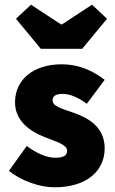

<svg xmlns="http://www.w3.org/2000/svg" viewBox="-20 -786 492 818"><path d="M212 12C352 12 426 -60 426 -154C426 -244 358 -282 298 -304C248 -322 204 -332 204 -358C204 -378 219 -386 248 -386C279 -386 314 -370 350 -344L426 -446C382 -479 324 -512 242 -512C124 -512 44 -448 44 -350C44 -268 112 -225 170 -202C220 -182 266 -170 266 -144C266 -124 252 -114 216 -114C181 -114 140 -130 94 -164L18 -58C70 -16 148 12 212 12ZM154 -578H330L436 -706L372 -766L244 -682H240L112 -766L48 -706Z"/></svg>

Font: Giro Sans Black
Style: Regular
Weight: 900
Designer: Paul D. Hunt
Foundry: Adobe Systems Incorporated
Version: Version 1.000;PS 1.0;hotconv 1.0.88;makeotf.lib2.5.647800